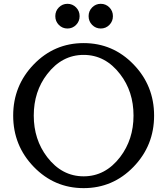

<svg xmlns="http://www.w3.org/2000/svg" viewBox="-20 -972 873 1002"><path d="M460.9 -842Q442.4 -860.8 442.4 -887.7Q442.4 -914.6 460.9 -933.3Q479.5 -952.1 505.9 -952.1Q532.2 -952.1 550.8 -933.3Q569.3 -914.6 569.3 -887.7Q569.3 -860.8 550.8 -842Q532.2 -823.2 505.9 -823.2Q479.5 -823.2 460.9 -842ZM287.1 -842Q268.6 -860.8 268.6 -887.7Q268.6 -914.6 287.1 -933.3Q305.7 -952.1 332 -952.1Q358.4 -952.1 377 -933.3Q395.5 -914.6 395.5 -887.7Q395.5 -860.8 377 -842Q358.4 -823.2 332 -823.2Q305.7 -823.2 287.1 -842ZM676.8 -368.7Q676.8 -494.6 606.9 -585Q529.8 -685.5 416.5 -685.5Q303.2 -685.5 226.1 -585Q156.2 -494.6 156.2 -368.7Q156.2 -244.1 226.1 -152.3Q303.2 -51.8 416.5 -51.8Q529.8 -51.8 606.9 -152.3Q676.8 -244.1 676.8 -368.7ZM676.8 -101.3Q569.3 9.8 416.5 9.8Q263.7 9.8 156.2 -101.3Q48.8 -212.4 48.8 -368.7Q48.8 -524.9 156.2 -636Q263.7 -747.1 416.5 -747.1Q569.3 -747.1 676.8 -636Q784.2 -524.9 784.2 -368.7Q784.2 -212.4 676.8 -101.3Z"/></svg>

Font: Classica
Style: Book
Weight: 400
Version: Version 1.001